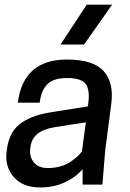

<svg xmlns="http://www.w3.org/2000/svg" viewBox="-20 -800 565 832"><path d="M356 -779.8H465.8L344.2 -606.9H242.2ZM337.9 0V-66.9Q307.1 -31.2 260.3 -9.5Q213.4 12.2 153.8 12.2Q78.1 12.2 39.1 -33.2Q0 -78.6 8.8 -144L9.8 -151.9Q15.1 -192.9 31.5 -222.2Q47.9 -251.5 75.7 -269.5Q103.5 -287.6 134.5 -297.9Q165.5 -308.1 209 -314.9L360.8 -338.9L362.8 -354Q370.1 -413.1 350.3 -437.5Q330.6 -461.9 270 -461.9Q237.8 -461.9 215.1 -453.6Q192.4 -445.3 179.9 -429.4Q167.5 -413.6 161.1 -396Q154.8 -378.4 151.9 -355H57.1L58.1 -361.8Q84.5 -542 270 -542Q384.3 -542 429.4 -491.7Q474.6 -441.4 461.9 -347.2L436 -149.9L423.8 0ZM187 -71.8Q215.8 -71.8 241.2 -78.9Q266.6 -85.9 284.7 -98.1Q302.7 -110.4 314.5 -121.1Q326.2 -131.8 335 -144L352.1 -270L217.8 -249Q167.5 -240.7 141.8 -219.5Q116.2 -198.2 111.8 -162.1L110.8 -153.8Q106.9 -121.1 126.7 -96.4Q146.5 -71.8 187 -71.8Z"/></svg>

Font: Cooper Hewitt
Style: Medium Italic
Weight: 708
Designer: Village Type and Design LLC
Foundry: Cooper Hewitt Smithsonian Design Museum
Version: 1.000